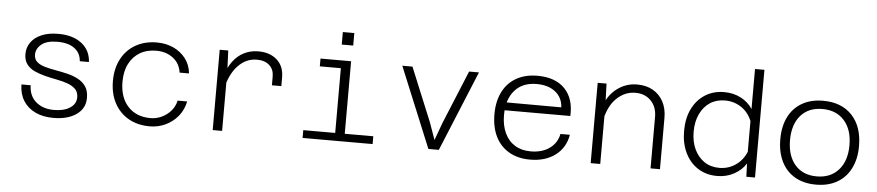

<svg xmlns="http://www.w3.org/2000/svg" viewBox="-43 -1013 5936 1300"><g transform="rotate(5 2925.0 -363.0)"><path d="M340 12Q270 12 217.5 -13Q165 -38 136 -84.5Q107 -131 106 -195H169Q170 -124 217 -83Q264 -42 340 -42Q408 -42 449 -69Q490 -96 490 -141Q490 -176 469.5 -196.5Q449 -217 416 -229Q383 -241 342.5 -248.5Q302 -256 262.5 -266Q223 -276 189.5 -291Q156 -306 135.5 -333Q115 -360 115 -403Q115 -447 139.5 -482Q164 -517 211 -537.5Q258 -558 325 -558Q425 -558 484.5 -511.5Q544 -465 548 -386H486Q482 -442 440 -473Q398 -504 324 -504Q252 -504 216 -474.5Q180 -445 180 -405Q180 -373 200.5 -355Q221 -337 254.5 -327.5Q288 -318 328 -311Q368 -304 408 -294.5Q448 -285 481.5 -267.5Q515 -250 535.5 -220.5Q556 -191 556 -142Q556 -71 497 -29.5Q438 12 340 12Z M996 12Q913 12 851 -23.5Q789 -59 755 -123Q721 -187 721 -273Q721 -359 755.5 -423.5Q790 -488 852 -523Q914 -558 996 -558Q1057 -558 1107.5 -535Q1158 -512 1191 -469.5Q1224 -427 1230 -368H1166Q1157 -431 1110 -466.5Q1063 -502 996 -502Q932 -502 885 -474Q838 -446 812 -395Q786 -344 786 -273Q786 -167 842.5 -105.5Q899 -44 996 -44Q1035 -44 1071 -60.5Q1107 -77 1133.5 -107Q1160 -137 1169 -178H1234Q1222 -119 1186.5 -76.5Q1151 -34 1101.5 -11Q1052 12 996 12Z M1796 -337V-397Q1796 -444 1765.5 -472.5Q1735 -501 1680 -501Q1607 -501 1552 -443.5Q1497 -386 1473 -277L1460 -360Q1479 -425 1511 -469Q1543 -513 1587.5 -535.5Q1632 -558 1685 -558Q1764 -558 1812 -515Q1860 -472 1860 -397V-337ZM1423 0V-546H1481L1487 -404V0Z M2251 0V-546H2316V0ZM2034 0V-53H2510V0ZM2108 -493V-546H2283V-493ZM2243 -653V-738H2321V-653Z M2889 0 2664 -546H2733L2883 -182L2925 -64L2968 -182L3118 -546H3185L2960 0Z M3580 12Q3498 12 3438 -22.5Q3378 -57 3346 -121Q3314 -185 3314 -274Q3314 -361 3346 -425Q3378 -489 3438.5 -523.5Q3499 -558 3582 -558Q3704 -558 3768.5 -491Q3833 -424 3827 -306H3365L3366 -360L3761 -359Q3757 -426 3708.5 -464Q3660 -502 3582 -502Q3486 -502 3432.5 -441Q3379 -380 3379 -273Q3379 -204 3403 -152Q3427 -100 3472 -72Q3517 -44 3580 -44Q3657 -44 3708 -80.5Q3759 -117 3771 -179H3835Q3820 -90 3752 -39Q3684 12 3580 12Z M4399 0V-349Q4399 -418 4358.5 -459.5Q4318 -501 4253 -501Q4180 -501 4123.5 -445.5Q4067 -390 4046 -278L4033 -378Q4060 -464 4121.5 -511Q4183 -558 4260 -558Q4322 -558 4367.5 -532Q4413 -506 4438 -459Q4463 -412 4463 -350V0ZM3992 0V-546H4052L4057 -405V0Z M4852 -558Q4914 -558 4964.5 -532Q5015 -506 5045 -460V-732H5109V0H5050L5047 -90Q5018 -44 4966.5 -16Q4915 12 4852 12Q4778 12 4722 -23.5Q4666 -59 4634.5 -123.5Q4603 -188 4603 -273Q4603 -359 4634.5 -423Q4666 -487 4722 -522.5Q4778 -558 4852 -558ZM4862 -44Q4923 -44 4972 -77.5Q5021 -111 5045 -169V-378Q5021 -437 4972 -469.5Q4923 -502 4862 -502Q4803 -502 4760 -473.5Q4717 -445 4692.5 -393.5Q4668 -342 4668 -273Q4668 -205 4692.5 -153.5Q4717 -102 4760 -73Q4803 -44 4862 -44Z M5524 12Q5441 12 5381 -22.5Q5321 -57 5289 -121.5Q5257 -186 5257 -273Q5257 -362 5289 -425.5Q5321 -489 5381 -523.5Q5441 -558 5524 -558Q5649 -558 5720.5 -482Q5792 -406 5792 -273Q5792 -186 5759.5 -121.5Q5727 -57 5667 -22.5Q5607 12 5524 12ZM5524 -44Q5618 -44 5672.5 -105.5Q5727 -167 5727 -273Q5727 -380 5672.5 -441Q5618 -502 5524 -502Q5430 -502 5376.5 -441Q5323 -380 5323 -273Q5323 -167 5376.5 -105.5Q5430 -44 5524 -44Z"/></g></svg>

Font: Azeret Mono Thin ExtraLight
Style: Regular
Weight: 250
Version: Version 1.002